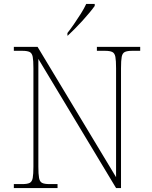

<svg xmlns="http://www.w3.org/2000/svg" viewBox="-20 -951 771 971"><path d="M50 0V-20H93Q118 -20 130 -26Q142 -32 145.5 -51Q149 -70 149 -108V-606Q149 -645 145.5 -663.5Q142 -682 130 -688Q118 -694 93 -694H50V-714H170L567 -55V-606Q567 -645 563.5 -663.5Q560 -682 548 -688Q536 -694 511 -694H470V-714H689V-694H648Q623 -694 611 -688Q599 -682 595.5 -663.5Q592 -645 592 -606V0H567L174 -653V-108Q174 -70 177.5 -51Q181 -32 193 -26Q205 -20 230 -20H271V0ZM321 -784Q336 -803 354 -829Q372 -855 389 -882Q406 -909 416 -931H459V-921Q450 -908 433.5 -888Q417 -868 397 -846Q377 -824 357.5 -804.5Q338 -785 323 -771H321Z"/></svg>

Font: Noto Serif Lao Thin
Style: Regular
Weight: 250
Designer: Monotype Design Team
Foundry: Monotype Imaging Inc.
Version: Version 2.003